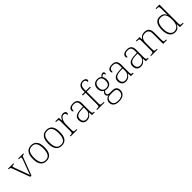

<svg xmlns="http://www.w3.org/2000/svg" viewBox="446 -2661 4791 4791"><g transform="rotate(-45 2841.5 -266.0)"><path d="M84 -462Q77 -486 69 -496Q61 -506 47.5 -508.5Q34 -511 7 -511V-536H196V-511H174Q143 -511 134 -505Q125 -499 125 -485Q125 -473 133.5 -450.5Q142 -428 149 -407L223 -203Q234 -176 245 -143.5Q256 -111 266 -83.5Q276 -56 281 -37Q288 -56 303.5 -99.5Q319 -143 343 -206L406 -374Q422 -417 431.5 -443Q441 -469 441 -484Q441 -499 431.5 -505Q422 -511 390 -511H364V-536H546V-511H542Q518 -511 506 -508Q494 -505 487 -493.5Q480 -482 471 -457L298 0H255Z M822 10Q725 10 670 -58Q615 -126 615 -267Q615 -407 668.5 -475Q722 -543 826 -543Q924 -543 977 -477Q1030 -411 1030 -267Q1030 -126 977 -58Q924 10 822 10ZM822 -21Q883 -21 919.5 -51Q956 -81 971.5 -136.5Q987 -192 987 -267Q987 -392 948.5 -452Q910 -512 826 -512Q736 -512 697 -451Q658 -390 658 -267Q658 -150 697 -85.5Q736 -21 822 -21Z M1363 10Q1266 10 1211 -58Q1156 -126 1156 -267Q1156 -407 1209.5 -475Q1263 -543 1367 -543Q1465 -543 1518 -477Q1571 -411 1571 -267Q1571 -126 1518 -58Q1465 10 1363 10ZM1363 -21Q1424 -21 1460.5 -51Q1497 -81 1512.5 -136.5Q1528 -192 1528 -267Q1528 -392 1489.5 -452Q1451 -512 1367 -512Q1277 -512 1238 -451Q1199 -390 1199 -267Q1199 -150 1238 -85.5Q1277 -21 1363 -21Z M1680 0V-25H1698Q1726 -25 1741.5 -29Q1757 -33 1762.5 -49.5Q1768 -66 1768 -101V-439Q1768 -473 1762.5 -488Q1757 -503 1740.5 -507Q1724 -511 1690 -511H1675V-536H1801L1808 -427H1810Q1823 -456 1839.5 -483Q1856 -510 1883 -527Q1910 -544 1949 -544Q1991 -544 2014.5 -525Q2038 -506 2038 -475Q2038 -459 2029.5 -446.5Q2021 -434 2002 -434Q2002 -478 1986 -494.5Q1970 -511 1937 -511Q1908 -511 1884.5 -491Q1861 -471 1844.5 -438Q1828 -405 1819 -364Q1810 -323 1810 -280V-100Q1810 -65 1816 -49Q1822 -33 1837 -29Q1852 -25 1880 -25H1913V0Z M2252 10Q2212 10 2179 -6.5Q2146 -23 2127 -58.5Q2108 -94 2108 -147Q2108 -226 2164.5 -263Q2221 -300 2340 -304L2423 -307V-371Q2423 -413 2415 -444.5Q2407 -476 2380.5 -494.5Q2354 -513 2301 -513Q2254 -513 2228.5 -498.5Q2203 -484 2193.5 -457Q2184 -430 2184 -393Q2168 -393 2159 -405Q2150 -417 2150 -443Q2150 -467 2164.5 -490Q2179 -513 2212.5 -528Q2246 -543 2301 -543Q2390 -543 2427.5 -501Q2465 -459 2465 -383V-111Q2465 -76 2469.5 -57Q2474 -38 2486 -31.5Q2498 -25 2524 -25H2530V0H2434L2426 -100H2423Q2410 -78 2388 -52Q2366 -26 2332.5 -8Q2299 10 2252 10ZM2260 -23Q2307 -23 2343.5 -46Q2380 -69 2401.5 -104.5Q2423 -140 2423 -174V-281L2342 -278Q2269 -276 2227 -259.5Q2185 -243 2167.5 -214Q2150 -185 2150 -145Q2150 -112 2161 -84Q2172 -56 2196.5 -39.5Q2221 -23 2260 -23Z M2614 0V-25H2642Q2671 -25 2686 -29Q2701 -33 2706.5 -49.5Q2712 -66 2712 -101V-506H2618V-536H2712V-597Q2712 -681 2753.5 -726.5Q2795 -772 2869 -772Q2905 -772 2929.5 -761Q2954 -750 2967 -733Q2980 -716 2980 -698Q2980 -684 2975 -674Q2970 -664 2962 -659.5Q2954 -655 2945 -655Q2945 -679 2938 -698.5Q2931 -718 2914.5 -730Q2898 -742 2865 -742Q2811 -742 2782.5 -704Q2754 -666 2754 -599V-536H2898V-506H2754V-101Q2754 -66 2760 -49.5Q2766 -33 2781 -29Q2796 -25 2824 -25H2875V0Z M3147 240Q3053 240 3003.5 198Q2954 156 2954 83Q2954 42 2972 12.5Q2990 -17 3018 -34.5Q3046 -52 3075 -57Q3053 -64 3037.5 -81.5Q3022 -99 3022 -129Q3022 -158 3039.5 -180.5Q3057 -203 3074 -215Q3031 -237 3011.5 -280Q2992 -323 2992 -370Q2992 -446 3036 -494.5Q3080 -543 3162 -543Q3198 -543 3226 -532Q3254 -521 3272 -505Q3286 -520 3308.5 -539.5Q3331 -559 3361 -559Q3387 -559 3398.5 -545.5Q3410 -532 3410 -513Q3410 -496 3403.5 -484.5Q3397 -473 3382 -473Q3382 -498 3376 -510Q3370 -522 3355 -522Q3335 -522 3320.5 -511.5Q3306 -501 3289 -485Q3304 -466 3314 -435.5Q3324 -405 3324 -364Q3324 -289 3283.5 -242Q3243 -195 3162 -195Q3150 -195 3129.5 -198Q3109 -201 3101 -204Q3083 -192 3070.5 -173.5Q3058 -155 3058 -128Q3058 -98 3084 -87Q3110 -76 3149 -76H3228Q3303 -76 3340 -41Q3377 -6 3377 62Q3377 143 3319.5 191.5Q3262 240 3147 240ZM3150 210Q3215 210 3256.5 193Q3298 176 3318 144Q3338 112 3338 67Q3338 6 3308.5 -16Q3279 -38 3222 -38H3130Q3092 -38 3061 -26.5Q3030 -15 3012 11.5Q2994 38 2994 83Q2994 117 3008.5 146Q3023 175 3057 192.5Q3091 210 3150 210ZM3159 -225Q3199 -225 3226 -238.5Q3253 -252 3267.5 -283Q3282 -314 3282 -365Q3282 -417 3268 -449.5Q3254 -482 3226.5 -497.5Q3199 -513 3159 -513Q3122 -513 3094 -497Q3066 -481 3050 -448.5Q3034 -416 3034 -364Q3034 -292 3068.5 -258.5Q3103 -225 3159 -225Z M3626 10Q3586 10 3553 -6.5Q3520 -23 3501 -58.5Q3482 -94 3482 -147Q3482 -226 3538.5 -263Q3595 -300 3714 -304L3797 -307V-371Q3797 -413 3789 -444.5Q3781 -476 3754.5 -494.5Q3728 -513 3675 -513Q3628 -513 3602.5 -498.5Q3577 -484 3567.5 -457Q3558 -430 3558 -393Q3542 -393 3533 -405Q3524 -417 3524 -443Q3524 -467 3538.5 -490Q3553 -513 3586.5 -528Q3620 -543 3675 -543Q3764 -543 3801.5 -501Q3839 -459 3839 -383V-111Q3839 -76 3843.5 -57Q3848 -38 3860 -31.5Q3872 -25 3898 -25H3904V0H3808L3800 -100H3797Q3784 -78 3762 -52Q3740 -26 3706.5 -8Q3673 10 3626 10ZM3634 -23Q3681 -23 3717.5 -46Q3754 -69 3775.5 -104.5Q3797 -140 3797 -174V-281L3716 -278Q3643 -276 3601 -259.5Q3559 -243 3541.5 -214Q3524 -185 3524 -145Q3524 -112 3535 -84Q3546 -56 3570.5 -39.5Q3595 -23 3634 -23Z M4153 10Q4113 10 4080 -6.5Q4047 -23 4028 -58.5Q4009 -94 4009 -147Q4009 -226 4065.5 -263Q4122 -300 4241 -304L4324 -307V-371Q4324 -413 4316 -444.5Q4308 -476 4281.5 -494.5Q4255 -513 4202 -513Q4155 -513 4129.5 -498.5Q4104 -484 4094.5 -457Q4085 -430 4085 -393Q4069 -393 4060 -405Q4051 -417 4051 -443Q4051 -467 4065.5 -490Q4080 -513 4113.5 -528Q4147 -543 4202 -543Q4291 -543 4328.5 -501Q4366 -459 4366 -383V-111Q4366 -76 4370.5 -57Q4375 -38 4387 -31.5Q4399 -25 4425 -25H4431V0H4335L4327 -100H4324Q4311 -78 4289 -52Q4267 -26 4233.5 -8Q4200 10 4153 10ZM4161 -23Q4208 -23 4244.5 -46Q4281 -69 4302.5 -104.5Q4324 -140 4324 -174V-281L4243 -278Q4170 -276 4128 -259.5Q4086 -243 4068.5 -214Q4051 -185 4051 -145Q4051 -112 4062 -84Q4073 -56 4097.5 -39.5Q4122 -23 4161 -23Z M4517 0V-25H4537Q4571 -25 4587.5 -29Q4604 -33 4609.5 -48.5Q4615 -64 4615 -98V-439Q4615 -473 4609.5 -488Q4604 -503 4588.5 -507Q4573 -511 4545 -511H4522V-536H4650L4655 -450H4659Q4680 -487 4703.5 -506.5Q4727 -526 4756.5 -534.5Q4786 -543 4822 -543Q4906 -543 4946.5 -497Q4987 -451 4987 -356V-98Q4987 -64 4992.5 -48.5Q4998 -33 5014.5 -29Q5031 -25 5064 -25H5077V0H4945V-361Q4945 -427 4916 -468.5Q4887 -510 4814 -510Q4753 -510 4718.5 -483.5Q4684 -457 4670.5 -416.5Q4657 -376 4657 -331V-97Q4657 -63 4662.5 -48Q4668 -33 4684.5 -29Q4701 -25 4734 -25H4748V0Z M5367 10Q5273 10 5220.5 -60.5Q5168 -131 5168 -267Q5168 -402 5215.5 -473Q5263 -544 5361 -544Q5426 -544 5468 -517.5Q5510 -491 5530 -445H5535Q5533 -472 5532.5 -499.5Q5532 -527 5532 -548V-659Q5532 -695 5526.5 -711Q5521 -727 5505.5 -731Q5490 -735 5462 -735H5440V-760H5574V-97Q5574 -64 5579.5 -48.5Q5585 -33 5601.5 -29Q5618 -25 5652 -25H5666V0H5538L5533 -107H5530Q5508 -56 5470 -23Q5432 10 5367 10ZM5366 -22Q5452 -24 5492.5 -88Q5533 -152 5533 -265Q5533 -386 5497.5 -448Q5462 -510 5366 -510Q5283 -510 5246.5 -446.5Q5210 -383 5210 -264Q5210 -147 5253 -84.5Q5296 -22 5366 -22Z"/></g></svg>

Font: Noto Serif Kannada ExtraLight
Style: Regular
Weight: 250
Version: Version 2.003